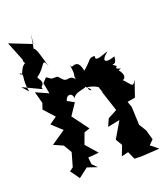

<svg xmlns="http://www.w3.org/2000/svg" viewBox="-177 -865 841 967"><g transform="rotate(-20 244.0 -381.5)"><path d="M266 -423C316 -387 274 -389 278 -417C355 -403 335 -366 332 -424C321 -371 372 -335 337 -372L374 -259L325 -233L307 -193L372 -206L321 -119L342 -84L321 -30L358 -39L377 3L414 4L512 -2L472 -34L496 -58L481 -111L457 -150L453 -247L442 -278L484 -285L514 -372C489 -326 493 -362 436 -408C438 -373 499 -388 454 -443C493 -451 427 -447 453 -466C408 -501 455 -452 458 -516C388 -492 396 -525 434 -551C421 -552 353 -514 366 -552C330 -553 345 -545 291 -500C281 -555 258 -548 239 -540C257 -509 247 -527 233 -550C243 -477 230 -511 236 -474C210 -509 194 -473 172 -499L154 -518L122 -519L98 -535L76 -511L87 -453L20 -483L37 -420L26 -388L77 -332L38 -304L91 -255L15 -203L65 -181L91 -137L70 -63L50 -48C62 -32 74 -16 85 1L136 -38L189 -20L164 -45L160 -82L218 -87L164 -149L186 -208L216 -218L151 -306L192 -367L156 -387C166 -423 199 -415 197 -385C207 -410 241 -412 266 -419ZM-36 -531 63 -484C56 -494 68 -549 53 -491C96 -519 51 -541 59 -552C110 -584 110 -643 130 -582C113 -641 101 -691 89 -690L102 -767L96 -714L-23 -761L18 -659C14 -631 39 -636 41 -642C-11 -640 -3 -563 -21 -599C8 -590 -22 -569 -5 -496Z"/></g></svg>

Font: Asimov Aggro
Style: Condensed
Weight: 500
Designer: Google
Version: Version 2.000980; 2014